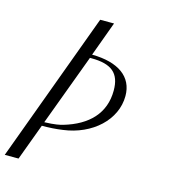

<svg xmlns="http://www.w3.org/2000/svg" viewBox="-115 -879 862 972"><g transform="rotate(15 315.5 -393.0)"><path d="M72.3 0 143.1 -190.9C180.2 -190.9 216.3 -192.9 252.4 -198.2C401.4 -217.8 513.2 -320.3 513.2 -445.8C513.2 -545.9 435.1 -603 295.9 -604.5L362.3 -785.6H289.6L0 0ZM289.6 -585.9H296.9C403.8 -585.9 448.7 -547.4 448.7 -457C448.7 -337.4 373 -260.7 247.1 -223.6C232.9 -219.2 204.6 -212.9 150.4 -211.4Z"/></g></svg>

Font: Petit Formal Script
Style: Regular
Weight: 400
Designer: Pablo Impallari, Brenda Gallo, Rodrigo Fuenzalida
Foundry: Pablo Impallari, Brenda Gallo, Rodrigo Fuenzalida
Version: Version 1.001